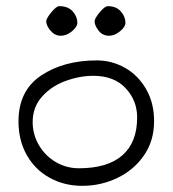

<svg xmlns="http://www.w3.org/2000/svg" viewBox="-20 -602 560 623"><path d="M40 -208Q40 -308 113.5 -357Q187 -406 294 -406Q343 -406 385.5 -382Q428 -358 454 -313Q480 -268 480 -209Q480 -145 447 -97.5Q414 -50 360.5 -24.5Q307 1 247 1Q188 1 140.5 -25.5Q93 -52 66.5 -99.5Q40 -147 40 -208ZM425 -221Q425 -276 387.5 -316Q350 -356 283 -356Q238 -356 192 -339Q146 -322 116 -288Q86 -254 86 -206Q86 -166 106 -131.5Q126 -97 160.5 -76.5Q195 -56 236 -56Q329 -56 377 -98Q425 -140 425 -221ZM130 -533Q130 -542 146.5 -562Q163 -582 172 -582Q201 -582 216 -565Q231 -548 231 -528Q231 -515 213.5 -500.5Q196 -486 177 -486Q158 -486 144 -502.5Q130 -519 130 -533ZM287 -533Q287 -542 303.5 -562Q320 -582 330 -582Q357 -582 372 -565Q387 -548 387 -528Q387 -515 369.5 -500.5Q352 -486 334 -486Q313 -486 300 -502.5Q287 -519 287 -533Z"/></svg>

Font: Indie Flower
Style: Regular
Weight: 400
Designer: Kimberly Geswein
Foundry: Kimberly Geswein
Version: Version 2.000